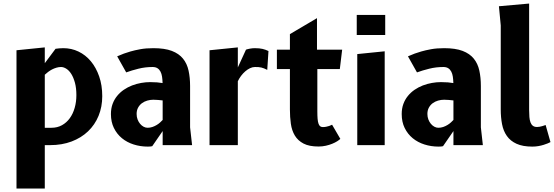

<svg xmlns="http://www.w3.org/2000/svg" viewBox="-20 -836 3191 1106"><path d="M238 -100H277Q310.5 -100 337 -114.8Q363.5 -129.5 382 -155Q400.5 -180.5 410.2 -214.8Q420 -249 420 -288Q420 -328.5 411.8 -359Q403.5 -389.5 390.8 -409.8Q378 -430 362.2 -440Q346.5 -450 331.5 -450Q318 -450 304.8 -446Q291.5 -442 279.5 -435.8Q267.5 -429.5 257 -421.5Q246.5 -413.5 238 -405.5ZM75 250V-546.5L238 -563V-472L300 -555Q310.5 -556.5 321.8 -557.5Q333 -558.5 345 -558.5Q391.5 -558.5 432.2 -539Q473 -519.5 503.2 -483.2Q533.5 -447 551.2 -396Q569 -345 569 -282Q569 -220.5 547.8 -168.8Q526.5 -117 487.2 -79.5Q448 -42 392.5 -21Q337 0 268.5 0H238V250Z M1086.5 0H917V-81L857 6Q853 7 847.5 7.8Q842 8.5 831.5 8.5Q788.5 8.5 750 -3.8Q711.5 -16 682.5 -39.8Q653.5 -63.5 636.2 -98.5Q619 -133.5 619 -179Q619 -211 628.5 -237Q638 -263 654.8 -283.5Q671.5 -304 693.5 -319Q715.5 -334 740.8 -343.8Q766 -353.5 792.8 -358.2Q819.5 -363 845 -363Q867.5 -363 885.2 -361.5Q903 -360 916.5 -357.5Q916 -377.5 913.5 -394.2Q911 -411 904.5 -423.5Q898 -436 887 -443Q876 -450 859 -450Q816.5 -450 777.5 -440.2Q738.5 -430.5 707 -419L655 -511.5Q694 -529 731.5 -539.5Q755.5 -546.5 788.2 -552.5Q821 -558.5 863.5 -558.5Q928.5 -558.5 969.8 -542.8Q1011 -527 1034.2 -498.2Q1057.5 -469.5 1066.2 -429.2Q1075 -389 1075 -340.5V-102.5ZM917 -257.5Q905 -259 890.8 -260.2Q876.5 -261.5 863.5 -261.5Q845.5 -261.5 828.2 -256.5Q811 -251.5 797.5 -241.5Q784 -231.5 775.5 -216Q767 -200.5 767 -179.5Q767 -162.5 772.5 -148Q778 -133.5 787 -122.8Q796 -112 807.2 -106Q818.5 -100 830 -100Q844.5 -100 857.8 -104.5Q871 -109 882.2 -115.8Q893.5 -122.5 902.2 -130.5Q911 -138.5 917 -145Z M1519.5 -433.5Q1509.5 -438.5 1501.5 -441.8Q1493.5 -445 1485.5 -447Q1477.5 -449 1468.8 -449.5Q1460 -450 1448.5 -450Q1434.5 -450 1420.2 -443.2Q1406 -436.5 1392.8 -425Q1379.5 -413.5 1368.5 -398.8Q1357.5 -384 1350 -368V0H1187V-546.5L1350 -563V-447.5L1397 -550Q1405 -553 1419.8 -555.8Q1434.5 -558.5 1447.5 -558.5Q1475 -558.5 1492.8 -554.2Q1510.5 -550 1526.5 -542Z M1808 -194Q1808 -168.5 1809.5 -151.2Q1811 -134 1814.8 -123.5Q1818.5 -113 1824.5 -108.5Q1830.5 -104 1839.5 -104Q1850 -104 1859.5 -106Q1869 -108 1876.5 -110.5Q1885.5 -113.5 1893 -117.5L1940.5 -36Q1934.5 -30 1922.2 -22.2Q1910 -14.5 1893.5 -7.8Q1877 -1 1856.8 3.5Q1836.5 8 1815 8Q1761 8 1728.5 -9Q1696 -26 1678.5 -55Q1661 -84 1655.5 -122.8Q1650 -161.5 1650 -205V-438H1575V-550H1650V-639.5L1806 -731.5V-550H1951L1937.5 -438H1808Z M2196 0H2038V-524.5L2196 -540.5ZM2035 -750H2199V-634.5H2035Z M2761.5 0H2592V-81L2532 6Q2528 7 2522.5 7.8Q2517 8.5 2506.5 8.5Q2463.5 8.5 2425 -3.8Q2386.5 -16 2357.5 -39.8Q2328.5 -63.5 2311.2 -98.5Q2294 -133.5 2294 -179Q2294 -211 2303.5 -237Q2313 -263 2329.8 -283.5Q2346.5 -304 2368.5 -319Q2390.5 -334 2415.8 -343.8Q2441 -353.5 2467.8 -358.2Q2494.5 -363 2520 -363Q2542.5 -363 2560.2 -361.5Q2578 -360 2591.5 -357.5Q2591 -377.5 2588.5 -394.2Q2586 -411 2579.5 -423.5Q2573 -436 2562 -443Q2551 -450 2534 -450Q2491.5 -450 2452.5 -440.2Q2413.5 -430.5 2382 -419L2330 -511.5Q2369 -529 2406.5 -539.5Q2430.5 -546.5 2463.2 -552.5Q2496 -558.5 2538.5 -558.5Q2603.5 -558.5 2644.8 -542.8Q2686 -527 2709.2 -498.2Q2732.5 -469.5 2741.2 -429.2Q2750 -389 2750 -340.5V-102.5ZM2592 -257.5Q2580 -259 2565.8 -260.2Q2551.5 -261.5 2538.5 -261.5Q2520.5 -261.5 2503.2 -256.5Q2486 -251.5 2472.5 -241.5Q2459 -231.5 2450.5 -216Q2442 -200.5 2442 -179.5Q2442 -162.5 2447.5 -148Q2453 -133.5 2462 -122.8Q2471 -112 2482.2 -106Q2493.5 -100 2505 -100Q2519.5 -100 2532.8 -104.5Q2546 -109 2557.2 -115.8Q2568.5 -122.5 2577.2 -130.5Q2586 -138.5 2592 -145Z M2864.5 -689.5 2854 -800 3028 -815.5V-201.5Q3028 -180 3029.5 -162Q3031 -144 3035.8 -131.2Q3040.5 -118.5 3049.5 -111.5Q3058.5 -104.5 3073.5 -104.5Q3080.5 -104.5 3087.8 -105.8Q3095 -107 3101.8 -109Q3108.5 -111 3114 -112.8Q3119.5 -114.5 3123 -116L3151 -17.5Q3145.5 -14.5 3135.5 -10.2Q3125.5 -6 3112 -1.8Q3098.5 2.5 3081.8 5.5Q3065 8.5 3046.5 8.5Q2991 8.5 2955.5 -7.8Q2920 -24 2899.8 -52.8Q2879.5 -81.5 2872 -120.8Q2864.5 -160 2864.5 -205.5Z"/></svg>

Font: B612
Style: Bold
Weight: 700
Designer: Nicolas Chauveau, Thomas Paillot, Jonathan Favre-Lamarine, Jean-Luc Vinot
Foundry: AIRBUS
Version: Version 1.008